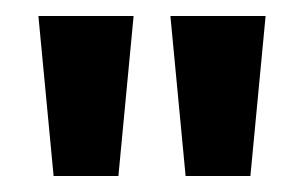

<svg xmlns="http://www.w3.org/2000/svg" viewBox="-20 -720 380 240"><path d="M47 -500 28 -700H147L128 -500ZM212 -500 193 -700H312L293 -500Z"/></svg>

Font: Cabin
Style: Bold
Weight: 700
Width: 4
Designer: Pablo Impallari
Foundry: Pablo Impallari. http://www.impallari.com Igino Marini. http://www.ikern.com
Version: Version 3.001